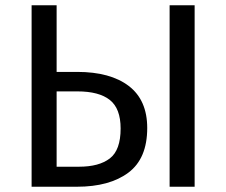

<svg xmlns="http://www.w3.org/2000/svg" viewBox="-20 -709 859 729"><path d="M539 -223Q539 -107 467.5 -53.5Q396 0 272 0H100V-689H195V-436H273Q399 -436 469 -382.5Q539 -329 539 -223ZM719 -689V0H624V-689ZM438 -221Q438 -297 397 -329.5Q356 -362 274 -362H195V-76H280Q356 -76 397 -107.5Q438 -139 438 -221Z"/></svg>

Font: FiraGO
Style: Regular
Weight: 400
Designer: bBox Type
Foundry: bBox Type GmbH
Version: Version 1.001;April 20, 2020;FontCreator 12.0.0.2555 64-bit